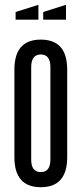

<svg xmlns="http://www.w3.org/2000/svg" viewBox="-20 -770 340 800"><path d="M40 -115V-480Q40 -605 150 -605Q260 -605 260 -480V-115Q260 10 150 10Q40 10 40 -115ZM110 -490V-105Q110 -53 150 -53Q190 -53 190 -105V-490Q190 -543 150 -543Q110 -543 110 -490ZM160 -720 255 -750V-688H160ZM140 -688H45V-720L140 -750Z"/></svg>

Font: Exetegue
Style: Regular
Weight: 400
Designer: Fábio Duarte Martins
Foundry: Fábio Duarte Martins
Version: Version 0.001